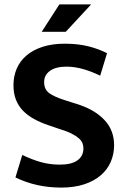

<svg xmlns="http://www.w3.org/2000/svg" viewBox="-20 -839 576 870"><path d="M273 -641Q334 -641 381 -629Q428 -617 465 -598L434 -496Q393 -516 355 -526.5Q317 -537 281 -537Q233 -537 206.5 -518Q180 -499 180 -467Q180 -434 203 -417Q226 -400 277 -384L337 -365Q412 -340 454.5 -294Q497 -248 497 -181Q497 -141 482 -106Q467 -71 437 -45Q407 -19 362 -4Q317 11 257 11Q144 11 50 -35L81 -137Q124 -116 165 -104.5Q206 -93 251 -93Q304 -93 331 -112.5Q358 -132 358 -167Q358 -179 353.5 -190.5Q349 -202 337 -212.5Q325 -223 304.5 -233.5Q284 -244 251 -254L198 -272Q163 -284 134 -300Q105 -316 84.5 -337Q64 -358 52.5 -386.5Q41 -415 41 -453Q41 -494 56 -528.5Q71 -563 100.5 -588Q130 -613 173.5 -627Q217 -641 273 -641ZM278 -695H169L249 -819H393Z"/></svg>

Font: Ek Mukta
Style: Bold
Weight: 700
Designer: Girish Dalvi and Yashodeep Gholap
Foundry: Ek Type
Version: Version 2.538;PS 1.002;hotconv 16.6.51;makeotf.lib2.5.65220;